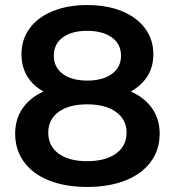

<svg xmlns="http://www.w3.org/2000/svg" viewBox="-20 -730 692 760"><path d="M612 -201Q612 -137 576.5 -89Q541 -41 476 -15.5Q411 10 325 10Q239 10 174.5 -15.5Q110 -41 75 -89Q40 -137 40 -201Q40 -258 69 -300.5Q98 -343 152 -368Q110 -391 87.5 -428.5Q65 -466 65 -515Q65 -574 97.5 -618Q130 -662 189 -686Q248 -710 325 -710Q403 -710 462 -686Q521 -662 554 -618Q587 -574 587 -515Q587 -466 564 -429Q541 -392 498 -368Q553 -343 582.5 -300.5Q612 -258 612 -201ZM193 -509Q193 -464 228.5 -437.5Q264 -411 325 -411Q387 -411 423 -437.5Q459 -464 459 -509Q459 -556 422.5 -582Q386 -608 325 -608Q264 -608 228.5 -582Q193 -556 193 -509ZM481 -205Q481 -257 439 -287Q397 -317 325 -317Q253 -317 212 -287Q171 -257 171 -205Q171 -152 212 -122Q253 -92 325 -92Q397 -92 439 -122Q481 -152 481 -205Z"/></svg>

Font: Montserrat Alternates SemiBold
Style: Regular
Weight: 600
Designer: Julieta Ulanovsky
Foundry: Julieta Ulanovsky
Version: Version 7.200